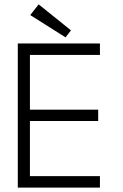

<svg xmlns="http://www.w3.org/2000/svg" viewBox="-20 -859 561 879"><path d="M61.5 -660H437.5V-607.5H117V-357H429.5V-305H117V-52.5H437.5V0H61.5ZM280 -688 118.5 -790 157 -839 305 -720Z"/></svg>

Font: League Spartan Thin Light
Style: Regular
Weight: 300
Version: Version 2.002